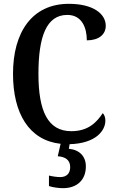

<svg xmlns="http://www.w3.org/2000/svg" viewBox="-20 -744 606 1004"><path d="M309 240C383 240 429 197 429 126C429 73 395 39 340 34L344 10C484 6 531 -63 531 -113C531 -129 526 -145 517 -152C486 -105 442 -58 353 -58C230 -58 181 -163 181 -358C181 -551 222 -666 332 -666C409 -666 434 -598 434 -533C497 -533 533 -564 533 -609C533 -672 467 -724 340 -724C148 -724 48 -576 48 -358C48 -151 132 -10 297 8L282 73C320 76 347 91 347 130C347 164 327 182 295 182C279 182 256 179 236 174V229C256 236 290 240 309 240Z"/></svg>

Font: Noto Serif Devanagari Condensed SemiBold
Style: Regular
Weight: 600
Width: 3
Designer: Universal Thirst, Indian Type Foundry and the Monotype Design Team
Foundry: Monotype Imaging Inc.
Version: Version 2.004